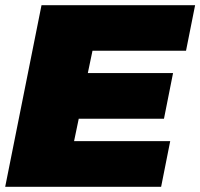

<svg xmlns="http://www.w3.org/2000/svg" viewBox="-25 -720 772 740"><path d="M596 0H-5L135 -700H727L692 -524.5H331.5L313.5 -438.5H642L607 -262.5H278.5L260.5 -176H631Z"/></svg>

Font: Argentum Sans Black
Style: Italic
Weight: 900
Italic angle: -11°
Designer: Julieta Ulanovsky (font), Cristiano Sobral (main changes and remaster)
Foundry: Julieta Ulanovsky (font), Cristiano Sobral (main changes and remaster)
Version: Version 2.007;June 15, 2022;FontCreator 14.0.0.2814 64-bit; 